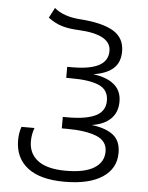

<svg xmlns="http://www.w3.org/2000/svg" viewBox="-55 -813 668 867"><g transform="rotate(5 279.5 -379.0)"><path d="M45 -159Q45 -192 55 -220H114Q103 -191 103 -159Q103 -103 145 -71.5Q187 -40 272 -40Q357 -40 400 -67Q443 -94 443 -142Q443 -190 394 -209.5Q345 -229 260 -229H237V-281H260Q344 -281 386.5 -302.5Q429 -324 429 -371Q429 -420 386.5 -439Q344 -458 260 -458H237V-508H259Q340 -508 380.5 -529.5Q421 -551 421 -596Q421 -671 272 -678Q228 -680 197 -689.5Q166 -699 135 -722L159 -768Q201 -732 278 -727Q378 -720 428 -690Q478 -660 478 -599Q478 -549 447.5 -521.5Q417 -494 357 -485Q419 -477 452.5 -449Q486 -421 486 -372Q486 -323 455.5 -293.5Q425 -264 370 -256Q435 -248 468.5 -221.5Q502 -195 502 -141Q502 -70 441.5 -30Q381 10 270 10Q159 10 102 -34.5Q45 -79 45 -159Z"/></g></svg>

Font: Noto Sans Georgian Light
Style: Regular
Weight: 300
Designer: Monotype Design team
Foundry: Monotype Imaging Inc.
Version: Version 1.000